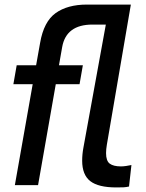

<svg xmlns="http://www.w3.org/2000/svg" viewBox="-20 -810 640 840"><path d="M339.5 -107Q339.5 -135 345 -164.5L443 -702.5H384.5Q269.5 -702.5 252 -604L238 -524.5H342.5L328 -441.5H224L146.5 0H45L123 -441.5H38.5L53 -524.5H138L155.5 -622.5Q171.5 -715.5 223.5 -752.8Q275.5 -790 360.5 -790H552.5L447.5 -177Q444 -156.5 444 -140Q444 -106 460.2 -94Q476.5 -82 509 -82Q519.5 -82 531.5 -83.8Q543.5 -85.5 555 -88L544.5 6Q531.5 9 520.5 9.5Q509.5 10 488.5 10Q410.5 10 375 -17.5Q339.5 -45 339.5 -107Z"/></svg>

Font: JuliaMono Medium
Style: Italic
Weight: 500
Italic angle: -9°
Monospace: yes
Designer: cormullion
Foundry: corm
Version: Version 0.054; ttfautohint (v1.8.4)